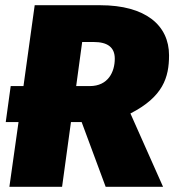

<svg xmlns="http://www.w3.org/2000/svg" viewBox="-20 -716 668 736"><path d="M628 -504C628 -619 538 -696 364 -696H113L70 -386H21L2 -248H51L16 0H218L252 -248H293L385 0H605L480 -281C605 -345 628 -419 628 -504ZM339 -555C392 -555 420 -535 420 -491C420 -441 395 -386 324 -386H272L295 -555Z"/></svg>

Font: Fira Sans Heavy
Style: Italic
Weight: 900
Italic angle: -8°
Designer: bBox Type GmbH & Carrois Corporate GbR & Edenspiekermann AG
Foundry: bBox Type GmbH & Carrois Corporate GbR & Edenspiekermann AG
Version: Version 4.301;PS 004.301;hotconv 1.0.88;makeotf.lib2.5.64775